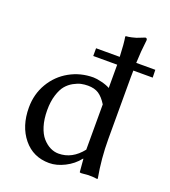

<svg xmlns="http://www.w3.org/2000/svg" viewBox="-130 -794 799 901"><g transform="rotate(20 269.0 -344.0)"><path d="M360.8 -108.9V-335Q341.8 -365.7 320.6 -379.9Q299.3 -394 266.1 -394Q249 -394 232.7 -390.6Q216.3 -387.2 195.8 -376Q175.3 -364.7 160.4 -346.9Q145.5 -329.1 135.3 -296.6Q125 -264.2 125 -221.2Q125 -176.3 135.7 -141.6Q146.5 -106.9 164.3 -86.9Q182.1 -66.9 202.4 -56.9Q222.7 -46.9 244.1 -46.9Q312 -46.9 360.8 -108.9ZM537.1 -571.8 538.1 -533.2H441.4Q441.4 -527.8 441.2 -516.8Q440.9 -505.9 440.9 -500V-191.9Q440.9 -93.8 458 0L456.1 2.9Q436.5 0 411.6 0Q403.3 0 377 2.9Q368.2 2.9 368.2 0L362.8 -64H360.8Q334.5 -30.3 294.7 -10.3Q254.9 9.8 217.8 9.8Q137.7 9.8 88.9 -50Q40 -109.9 40 -203.1Q40 -270 72 -324.2Q104 -378.4 158.2 -408.7Q212.4 -439 276.9 -439Q293 -439 318.8 -432.6Q344.7 -426.3 360.8 -417V-481.9V-533.2H241.2V-571.8H359.4Q356.9 -636.7 351.1 -669.9L353 -672.9Q367.2 -673.8 381.6 -677.2Q396 -680.7 402.1 -682.6Q408.2 -684.6 424.3 -691.2Q440.4 -697.8 441.9 -698.2Q451.2 -698.2 451.2 -688Q443.8 -629.9 441.9 -571.8Z"/></g></svg>

Font: Linux Biolinum
Style: Regular
Weight: 400
Designer: Philipp H. Poll
Foundry: Philipp H. Poll
Version: Version 0.6.4